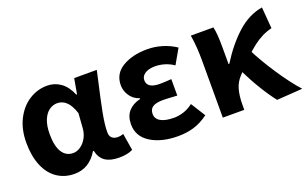

<svg xmlns="http://www.w3.org/2000/svg" viewBox="-72 -895 1961 1227"><g transform="rotate(-20 909.0 -281.0)"><path d="M43 -277.6Q43 -368.4 77.4 -436.1Q111.8 -503.8 168.5 -540Q225.2 -576.2 291.4 -576.2Q342 -576.2 382.6 -547.5Q423.2 -518.8 448.8 -458.4H453.4L472 -562.4H625.6L611.8 -500Q582.8 -374 567.6 -294.5Q552.4 -215 552.4 -165.6Q552.4 -138 567 -125.3Q581.6 -112.6 607 -112.6Q626.2 -112.6 644.2 -119.8L663.2 -4.8Q628 13.8 569.6 13.8Q510.8 13.8 476.3 -9Q441.8 -31.8 430.2 -83H425.4Q367.6 13.8 266.8 13.8Q199.6 13.8 148.8 -20.7Q98 -55.2 70.5 -121.4Q43 -187.6 43 -277.6ZM413.8 -243.8 421 -342.4Q403.2 -397.6 376.5 -423.3Q349.8 -449 314 -449Q284.8 -449 259 -430.6Q233.2 -412.2 217.7 -373.9Q202.2 -335.6 202.2 -279.2Q202.2 -197 228.7 -155.6Q255.2 -114.2 303.4 -114.2Q329.6 -114.2 354.5 -131.6Q379.4 -149 395.5 -178.7Q411.6 -208.4 413.8 -243.8Z M712 -159.6Q712 -214.6 740.8 -247.4Q769.6 -280.2 822 -293V-298Q781 -311.4 758.5 -345.2Q736 -379 736 -416.8Q736 -495.2 803.8 -535.7Q871.6 -576.2 973.4 -576.2Q1023.6 -576.2 1073.5 -561.1Q1123.4 -546 1165.4 -517.8L1108 -417.4Q1079.6 -437 1047.1 -446.8Q1014.6 -456.6 981.4 -456.6Q939.8 -456.6 914 -440.1Q888.2 -423.6 888.2 -395.4Q888.2 -368.2 909.9 -354.2Q931.6 -340.2 975.4 -340.2Q1003.6 -340.2 1053 -344V-232Q978.2 -236.6 957.8 -236.6Q909.4 -236.6 886.9 -222Q864.4 -207.4 864.4 -175Q864.4 -141.6 896.1 -123.7Q927.8 -105.8 986.4 -105.8Q1017.8 -105.8 1051.5 -116.5Q1085.2 -127.2 1116.2 -151.4L1178.2 -52.6Q1127.2 -15.6 1078 -0.9Q1028.8 13.8 970.8 13.8Q858.2 13.8 785.1 -31.7Q712 -77.2 712 -159.6Z M1265 -562.4H1418.8Q1429.6 -518.6 1429.6 -424.2V-308.8H1434.4Q1504 -419.6 1583.3 -490.7Q1662.6 -561.8 1754 -576.2L1765.6 -430.8Q1699.2 -415.6 1636.7 -367.4Q1574.2 -319.2 1479.4 -214Q1449.4 -182.4 1436.9 -139.8Q1424.4 -97.2 1424 -33.2V0H1278.2V-392.6Q1278.2 -434.6 1275.1 -478.7Q1272 -522.8 1265 -562.4ZM1488.4 -243.2 1588.4 -343Q1631.8 -257.2 1696 -160.6Q1760.2 -64 1818.2 0L1643.2 12Q1606.2 -34.8 1566.2 -100.3Q1526.2 -165.8 1488.4 -243.2Z"/></g></svg>

Font: 寒蝉端黑体 Light
Style: Regular
Weight: 300
Designer: ChillDuanSans {Warren2060}; 
Source Han Sans {Ryoko NISHIZUKA 西塚涼子 (kana, bopomofo & ideographs); Paul D. Hunt (Latin, G
Foundry: ChillType&Adobe
Version: Version 1.300;Glyphs 3.3 (3306)